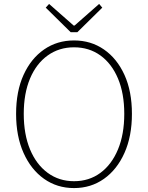

<svg xmlns="http://www.w3.org/2000/svg" viewBox="-20 -945 754 978"><path d="M357 13Q271 13 204.5 -34Q138 -81 100 -166Q62 -251 62 -365Q62 -480 100 -563.5Q138 -647 204.5 -693Q271 -739 357 -739Q443 -739 509.5 -693Q576 -647 614 -563.5Q652 -480 652 -365Q652 -251 614 -166Q576 -81 509.5 -34Q443 13 357 13ZM357 -22Q434 -22 491.5 -64.5Q549 -107 581 -184Q613 -261 613 -365Q613 -469 581 -545Q549 -621 491.5 -662.5Q434 -704 357 -704Q281 -704 223 -662.5Q165 -621 133 -545Q101 -469 101 -365Q101 -261 133 -184Q165 -107 223 -64.5Q281 -22 357 -22ZM340 -781 213 -906 230 -925 355 -815H360L485 -925L501 -906L374 -781Z"/></svg>

Font: Noto Sans JP
Style: Regular
Weight: 100
Designer: Ryoko NISHIZUKA 西塚涼子 (kana, bopomofo & ideographs); Paul D. Hunt (Latin, Greek & Cyrillic); Sandoll Communications 산돌커뮤니
Foundry: Adobe
Version: Version 2.004;hotconv 1.0.118;makeotfexe 2.5.65603